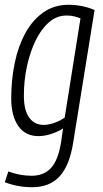

<svg xmlns="http://www.w3.org/2000/svg" viewBox="-26 -564 431 804"><path d="M-6 199 9 154Q58 172 106 172Q158 172 188 139Q218 106 230 30L238 -26Q214 -11 186.5 -2.5Q159 6 135 6Q80 6 50.5 -36.5Q21 -79 21 -152Q21 -229 35.5 -299.5Q50 -370 80 -425Q110 -480 155.5 -512Q201 -544 261 -544Q290 -544 319 -538Q348 -532 370 -522L281 30Q266 128 224 174Q182 220 109 220Q48 220 -6 199ZM311 -487Q299 -492 285 -495.5Q271 -499 253 -499Q212 -499 179.5 -471Q147 -443 123.5 -395Q100 -347 87 -287Q74 -227 74 -163Q74 -103 96 -72Q118 -41 157 -41Q177 -41 202.5 -50Q228 -59 245 -72Z"/></svg>

Font: Georama SemiCondensed Light
Style: Italic
Weight: 300
Width: 4
Italic angle: -9°
Designer: Jean-Baptiste Levee
Foundry: Production Type
Version: Version 1.000